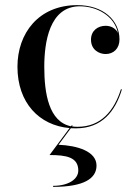

<svg xmlns="http://www.w3.org/2000/svg" viewBox="-20 -490 547 748"><path d="M285 174.5C285 208.5 246 234 187 234V238C308 238 356 205 356 155C356 99 280 77 208 74L256 9.5C262.5 10 269 10 275.5 10C376.5 10 429 -55.5 455 -142H451C424 -57.5 373 4 282 4C274.5 4 267.5 3.5 261 2.5L263.5 -1H258.5L256.5 2C170.5 -16 152.5 -125 152.5 -230C152.5 -324 172 -465.5 291 -465.5C356.5 -465.5 425.5 -429 439.5 -361.5C430.5 -380 412 -389.5 391.5 -389.5C361 -389.5 334.5 -370.5 334.5 -335.5C334.5 -295.5 366.5 -279.5 391.5 -279.5C422 -279.5 445.5 -300.5 445.5 -336.5C445.5 -410.5 383 -470 281 -470C130 -470 48 -360 48 -230C48 -89.5 132.5 -1.5 251 9L173 114C238 114 285 122 285 174.5Z"/></svg>

Font: Bodoni* 48pt
Style: Regular
Weight: 400
Version: Version 2.3